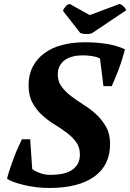

<svg xmlns="http://www.w3.org/2000/svg" viewBox="-20 -922 647 954"><path d="M140 -83Q150 -73 176 -63Q202 -53 231 -53Q262 -53 289 -58.5Q316 -64 335.5 -76Q355 -88 366 -107.5Q377 -127 377 -155Q377 -191 358 -216.5Q339 -242 311 -263Q283 -284 249.5 -304.5Q216 -325 188 -351Q160 -377 141 -412Q122 -447 122 -498Q122 -551 143 -591Q164 -631 201 -658Q238 -685 289 -698.5Q340 -712 401 -712Q462 -712 512.5 -703.5Q563 -695 601 -677Q596 -657 588 -631Q580 -605 570.5 -579.5Q561 -554 551.5 -531.5Q542 -509 535 -494H494L477 -631Q463 -639 439.5 -643Q416 -647 391 -647Q365 -647 342.5 -641.5Q320 -636 303.5 -624.5Q287 -613 277 -595Q267 -577 267 -552Q267 -517 286.5 -491Q306 -465 334.5 -443.5Q363 -422 397 -400.5Q431 -379 459.5 -352.5Q488 -326 507.5 -291Q527 -256 527 -207Q527 -101 448.5 -44.5Q370 12 224 12Q192 12 159.5 8Q127 4 98 -3Q69 -10 47 -18Q25 -26 15 -35Q21 -59 30 -85.5Q39 -112 49 -138.5Q59 -165 69.5 -188.5Q80 -212 89 -230H130ZM573 -902Q581 -902 592.5 -891.5Q604 -881 607 -871L440 -759Q435 -756 426.5 -754Q418 -752 408 -753Q400 -753 391.5 -754.5Q383 -756 378 -759L293 -868Q296 -879 306.5 -890.5Q317 -902 327 -902L426 -847Z"/></svg>

Font: PT Serif
Style: Bold Italic
Weight: 700
Italic angle: -12°
Designer: A.Korolkova, O.Umpeleva, V.Yefimov
Foundry: ParaType Ltd
Version: Version 1.000W OFL